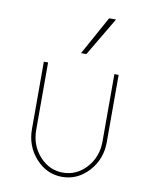

<svg xmlns="http://www.w3.org/2000/svg" viewBox="-85 -814 708 888"><g transform="rotate(10 269.0 -370.0)"><path d="M255 -568.8 355 -750H387.5L280 -568.8ZM92.5 -183.8V-500H112.5V-183.8Q112.5 -111.2 158.1 -60.6Q203.8 -10 267.5 -10Q332.5 -10 378.1 -60.6Q423.8 -111.2 423.8 -183.8V-500H443.8V-183.8Q443.8 -103.8 391.9 -46.9Q340 10 267.5 10Q195 10 143.8 -46.9Q92.5 -103.8 92.5 -183.8Z"/></g></svg>

Font: Now Thin
Style: Regular
Weight: 250
Designer: Alfredo Marco Pradil
Foundry: Alfredo Marco Pradil
Version: Version 1.002;PS 001.002;hotconv 1.0.88;makeotf.lib2.5.64775